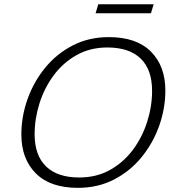

<svg xmlns="http://www.w3.org/2000/svg" viewBox="-20 -896 842 926"><path d="M777.5 -459.5Q777.5 -373.5 748 -290Q718.5 -206.5 663.5 -138.8Q608.5 -71 530.5 -30.5Q452.5 10 355.5 10Q222.5 10 152.8 -59.8Q83 -129.5 83 -247.5Q83 -333.5 112.5 -417Q142 -500.5 197 -568.2Q252 -636 330 -676.5Q408 -717 505 -717Q638 -717 707.8 -647.2Q777.5 -577.5 777.5 -459.5ZM147 -249Q147 -146.5 202.2 -93.2Q257.5 -40 362 -40Q446 -40 511.2 -76.8Q576.5 -113.5 621.5 -174.2Q666.5 -235 690 -309.2Q713.5 -383.5 713.5 -458Q713.5 -560.5 658.2 -613.8Q603 -667 498 -667Q414.5 -667 349.2 -630.2Q284 -593.5 239 -532.8Q194 -472 170.5 -397.8Q147 -323.5 147 -249ZM441 -832 454 -875.5H721L708 -832Z"/></svg>

Font: Newsreader Caption Light
Style: Italic
Weight: 300
Italic angle: -17°
Designer: Hugues Gentile
Foundry: Production Type
Version: Version 1.001